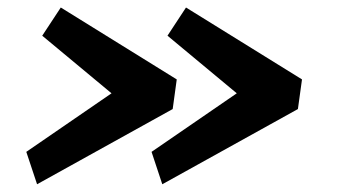

<svg xmlns="http://www.w3.org/2000/svg" viewBox="-20 -555 957 506"><path d="M435.1 -267.6 77.7 -69.4 49.3 -154.8 273.9 -309.1 91.3 -460.9 140.2 -535.2 445.8 -345.7ZM765.1 -267.6 407.7 -69.4 379.4 -154.8 604 -309.1 421.4 -460.9 470.2 -535.2 775.9 -345.7Z"/></svg>

Font: Merriweather
Style: Heavy Italic
Weight: 900
Italic angle: -7°
Designer: Eben Sorkin
Foundry: Eben Sorkin
Version: Version 1.001